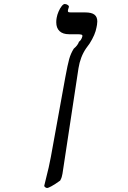

<svg xmlns="http://www.w3.org/2000/svg" viewBox="-20 -742 640 959"><path d="M201 186 206.5 163Q226.5 85 234 42L306 -355Q318 -420.5 325.8 -447.8Q333.5 -475 348.5 -499Q368.5 -515.5 374.5 -533.5Q380.5 -537.5 385 -544.8Q389.5 -552 391.5 -561Q392.5 -567 387 -569Q381.5 -571 364 -571H325Q294 -571 277.5 -586.5Q261 -602 261 -631Q261 -642.5 263 -653Q265.5 -668 272.5 -684.2Q279.5 -700.5 288 -711.2Q296.5 -722 303.5 -722Q311.5 -722 318.5 -717Q325.5 -712 324 -707L320 -694Q319 -689 319 -687.5Q319 -682.5 322.8 -681.2Q326.5 -680 337 -680H405Q437.5 -680 451.8 -668.8Q466 -657.5 466 -635Q466 -627 464.5 -618L462 -605Q456 -569.5 427.5 -524.5L410 -500.5Q381 -458 372 -401L292 126Q290.5 135 288.2 142.5Q286 150 280.5 160Q253.5 179.5 237 188.2Q220.5 197 216 197Q210.5 197 205.5 193Q200.5 189 201 186Z"/></svg>

Font: JuliaMono ExtraBoldItalic
Style: Regular
Weight: 800
Italic angle: -9°
Monospace: yes
Designer: cormullion
Foundry: corm
Version: Version 0.049; ttfautohint (v1.8.4)